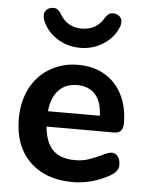

<svg xmlns="http://www.w3.org/2000/svg" viewBox="-53 -781 637 833"><g transform="rotate(5 265.5 -365.0)"><path d="M161.1 -289.1H387.2Q385.3 -350.1 357.2 -381.6Q329.1 -413.1 278.6 -413.1Q228 -413.1 197.5 -381.1Q167 -349.1 161.1 -289.1ZM454.6 -35.2Q377.9 7.8 293.9 7.8Q175.8 7.8 106.9 -60.1Q38.1 -127.9 38.1 -246.1Q38.1 -321.3 68.1 -379.2Q98.1 -437 152.6 -469Q207 -501 274.4 -501Q341.8 -501 390.9 -471.9Q439.9 -442.9 467 -389.9Q494.1 -336.9 494.1 -265.1Q494.1 -222.2 456.1 -222.2H161.1Q167 -153.3 200 -120.6Q232.9 -87.9 295.9 -87.9Q328.1 -87.9 352.5 -95.9Q377 -104 408.2 -118.2Q438 -134.3 453.6 -134Q469.2 -133.8 479.7 -120.8Q490.2 -107.9 490.2 -81.5Q490.2 -55.2 454.6 -35.2ZM179.2 -715.8Q211.4 -658.7 276.1 -658.9Q340.8 -659.2 373 -715.8Q386.2 -736.8 404.8 -736.8Q423.3 -736.8 434.1 -726.8Q444.8 -716.8 444.8 -704.6Q444.8 -692.4 441.9 -683.1Q422.9 -634.3 377.4 -604.7Q332 -575.2 276.1 -575.2Q220.2 -575.2 174.6 -604.5Q128.9 -633.8 109.9 -683.1Q106.9 -691.9 106.9 -704.6Q106.9 -717.3 117.9 -727.5Q128.9 -737.8 147.5 -737.8Q166 -737.8 179.2 -715.8Z"/></g></svg>

Font: Nunito-Bold
Style: Bold
Weight: 700
Designer: Vernon Adams
Foundry: newtypography
Version: Version 3.000